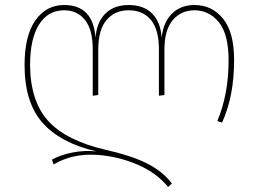

<svg xmlns="http://www.w3.org/2000/svg" viewBox="-20 -549 1032 766"><path d="M756 -529Q825 -529 869.5 -475Q914 -421 914 -309Q914 -165 866 -60L847 -66Q892 -173 892 -308Q892 -413 853 -460.5Q814 -508 756 -508Q703 -508 669.5 -469Q636 -430 636 -351V-170L614 -167V-352Q614 -431 582 -469.5Q550 -508 493 -508Q438 -508 405 -469Q372 -430 372 -351V-170L350 -167V-351Q350 -431 319 -469.5Q288 -508 236 -508Q172 -508 136 -451.5Q100 -395 100 -289Q101 -146 172 -67Q243 12 403 49Q501 71 563.5 101.5Q626 132 666 183L651 197Q603 139 527 107Q451 75 369 69Q270 62 194 107L187 88Q221 69 269 59.5Q317 50 364 55Q220 21 149 -60Q78 -141 78 -290Q78 -406 121 -467.5Q164 -529 236 -529Q352 -529 361 -398Q366 -461 400.5 -495Q435 -529 493 -529Q553 -529 587 -495Q621 -461 625 -398Q631 -460 666 -494.5Q701 -529 756 -529Z"/></svg>

Font: FiraGO Thin
Style: Regular
Weight: 100
Designer: bBox Type
Foundry: bBox Type GmbH
Version: Version 1.001;PS 001.001;hotconv 1.0.88;makeotf.lib2.5.64775